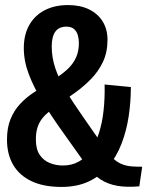

<svg xmlns="http://www.w3.org/2000/svg" viewBox="-20 -728 581 758"><path d="M222.2 10Q152.8 10 104.8 -12.5Q56.8 -35 32.2 -76.9Q7.6 -118.8 7.6 -176.8Q7.6 -223.8 21.6 -257.8Q35.6 -291.8 58.1 -316.2Q80.6 -340.6 107 -358.6Q133.4 -376.6 157.8 -392.2Q183.8 -408.6 207.7 -424.4Q231.6 -440.2 250.4 -458.6Q269.2 -477 280.3 -501.3Q291.4 -525.6 291.4 -558.4Q291.4 -574.8 287.2 -589.3Q283 -603.8 272.3 -613.3Q261.6 -622.8 242.4 -622.8Q212.6 -622.8 198.4 -603Q184.2 -583.2 184.2 -544.6Q184.2 -500.6 198.5 -458.2Q212.8 -415.8 240.9 -368.8Q269 -321.8 309.2 -264.7Q349.4 -207.6 400.8 -133.2Q416.2 -111.2 431.4 -98.3Q446.6 -85.4 463.2 -79.1Q479.8 -72.8 499.2 -71.2Q518.6 -69.6 541.4 -69.8L530 7.6Q480.4 12.2 442.6 5.5Q404.8 -1.2 375.9 -20.3Q347 -39.4 323.6 -72Q272.6 -144.2 227.4 -207.3Q182.2 -270.4 147.8 -326.7Q113.4 -383 93.7 -435Q74 -487 74 -538Q74 -591.8 95.9 -629.8Q117.8 -667.8 157 -687.9Q196.2 -708 248.8 -708Q296.6 -708 331.3 -691.1Q366 -674.2 385.2 -643.5Q404.4 -612.8 404.4 -570.8Q404.4 -521.4 386.3 -483.4Q368.2 -445.4 339.3 -416Q310.4 -386.6 277.7 -363Q245 -339.4 215.6 -318.8Q194.2 -303.8 176.9 -290.1Q159.6 -276.4 147.2 -261Q134.8 -245.6 128.2 -225.4Q121.6 -205.2 121.6 -176.8Q121.6 -138.6 137.1 -116.2Q152.6 -93.8 177 -84.2Q201.4 -74.6 228.2 -74.6Q263.6 -74.6 290.9 -90Q318.2 -105.4 338 -134.3Q357.8 -163.2 370.6 -202.6Q383.4 -242 388.8 -290.7Q394.2 -339.4 393 -394.4L496.6 -384.4Q496.6 -325 487.9 -268Q479.2 -211 459.8 -160.7Q440.4 -110.4 408.7 -72Q377 -33.6 330.8 -11.8Q284.6 10 222.2 10Z"/></svg>

Font: Truculenta
Style: Regular
Weight: 400
Designer: Ivan Castro, Eva Sanz & Omnibus-Type Team
Foundry: Omnibus-Type
Version: Version 1.002